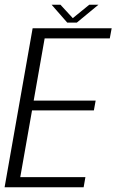

<svg xmlns="http://www.w3.org/2000/svg" viewBox="-36 -795 494 815"><path d="M-16.5 0H319L326.5 -43H50L100 -326.5H362.5L370 -368H107L153.5 -632H430L438 -675H102.5ZM249.5 -699H290L382 -775H343L273 -718L220.5 -775H183Z"/></svg>

Font: Anybody SemiCondensed Light
Style: Italic
Weight: 300
Width: 4
Italic angle: -10°
Version: Version 1.113;gftools[0.9.25]